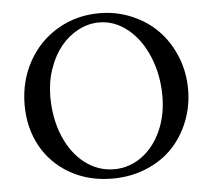

<svg xmlns="http://www.w3.org/2000/svg" viewBox="-50 -730 883 798"><g transform="rotate(-5 391.5 -331.5)"><path d="M388.2 13.2Q289.1 13.2 211.4 -31Q133.8 -75.2 92 -151.4Q50.3 -227.5 50.3 -322.3Q50.3 -421.9 95.2 -503.2Q140.1 -584.5 218.5 -630.4Q296.9 -676.3 392.6 -676.3Q463.9 -676.3 527.3 -649.4Q590.8 -622.6 635.7 -576.4Q680.7 -530.3 706.8 -466.1Q732.9 -401.9 732.9 -329.6Q732.9 -259.8 708.5 -197.3Q684.1 -134.8 640.1 -88.1Q596.2 -41.5 530.8 -14.2Q465.3 13.2 388.2 13.2ZM398.4 -24.9Q460.9 -24.9 512.7 -62Q564.5 -99.1 594.2 -164.6Q624 -230 624 -310.1Q624 -399.9 592.5 -475.3Q561 -550.8 506.8 -594.5Q452.6 -638.2 388.2 -638.2Q343.3 -638.2 301.3 -616.2Q259.3 -594.2 228.3 -556.2Q197.3 -518.1 178.5 -463.6Q159.7 -409.2 159.7 -348.1Q159.7 -257.8 190.2 -184.1Q220.7 -110.4 275.6 -67.6Q330.6 -24.9 398.4 -24.9Z"/></g></svg>

Font: Elstob 8pt
Style: Regular
Weight: 400
Designer: Peter S. Baker
Version: Version 1.015